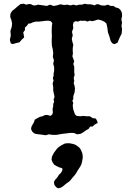

<svg xmlns="http://www.w3.org/2000/svg" viewBox="-20 -723 695 1032"><path d="M90 -701 108 -703 120 -698 134 -701H145L159 -694H171L184 -698L198 -696L213 -694L231 -691L249 -698L268 -691L285 -694L305 -700L324 -696L342 -698L359 -694L374 -698L390 -694L406 -698H421L436 -703L449 -700H465L476 -698L488 -694L498 -700H510L524 -694L543 -693L560 -698L575 -691H590L602 -683L617 -679L628 -669L634 -657L636 -647V-635L633 -624V-614L636 -602L633 -585L636 -566L634 -543L621 -516L612 -494L597 -486L585 -489L575 -502L569 -524L560 -550L557 -574L552 -597L540 -607L524 -614L507 -618L488 -612L475 -609L463 -612L449 -607L438 -612L424 -611L412 -612L399 -607L386 -609L376 -604L372 -589L374 -572L367 -552L371 -533L366 -515L369 -498L374 -482L371 -466V-450L372 -434L369 -421L374 -407L379 -394L374 -379L379 -365V-335L381 -320L376 -303L379 -288L376 -275L381 -261L383 -246L381 -227L374 -206V-191L369 -181L374 -169L371 -159L372 -147L374 -134L379 -120L383 -108L392 -100L411 -98L427 -100L446 -98H463L478 -88L495 -86L502 -73L505 -62L497 -58L487 -52L478 -43H465L456 -30L443 -23L429 -13L414 -4L395 -1L378 -8L364 -9L352 -8L337 -6L318 -4L300 -1L283 2H263L243 -1L225 4L206 1L189 -1L174 -3L164 -6L154 -15L147 -28L149 -42L155 -53L162 -65L167 -80L181 -88L194 -95L208 -98L223 -105H236L251 -100L261 -108L264 -118L263 -130V-140L266 -152V-164L271 -176L268 -189L273 -201L271 -214L268 -226L266 -238V-254L263 -275L268 -290L264 -303L268 -315V-327L271 -342V-362L266 -380L270 -399L264 -417L266 -438L264 -456L259 -477L258 -494V-510L259 -528L258 -548V-565L259 -584L261 -599L253 -609L240 -612L223 -611L208 -609L191 -607H172L154 -602L144 -597L132 -596L126 -586L114 -575V-561L105 -549L110 -522L97 -510L85 -496L62 -490L48 -486L38 -490L33 -508L38 -533L36 -557L43 -578L45 -597L41 -616L35 -631L36 -649L45 -664L60 -676L75 -689ZM327 49 339 47H354L374 51L385 55L393 60L401 66L409 73L414 81L422 99L424 111L425 122L423 135L421 147L417 161L412 171L405 182L397 194L390 207L382 218L374 227L356 249L346 257L333 266L323 275L312 283L300 288L292 289L282 283L273 272L271 264L270 254L276 244L285 234L291 226L297 216L306 208L312 199L316 189L314 181L297 176L283 169L271 162L263 150L257 136L259 120L265 107L272 95L282 82L290 72L299 65L312 57Z"/></svg>

Font: Tagesschrift
Style: Regular
Weight: 400
Designer: Yanone
Version: Version 2.000; ttfautohint (v1.8.4.7-5d5b)